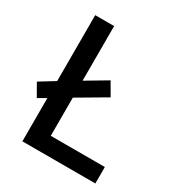

<svg xmlns="http://www.w3.org/2000/svg" viewBox="-170 -827 876 941"><g transform="rotate(30 268.0 -357.0)"><path d="M95 0H508V-93H202V-309L362 -403L320 -475L202 -405V-714H95V-341L10 -289L50 -219L95 -245Z"/></g></svg>

Font: Noto Sans Medefaidrin Medium
Style: Regular
Weight: 500
Designer: Dalton Maag Ltd
Foundry: Dalton Maag Ltd
Version: Version 1.002